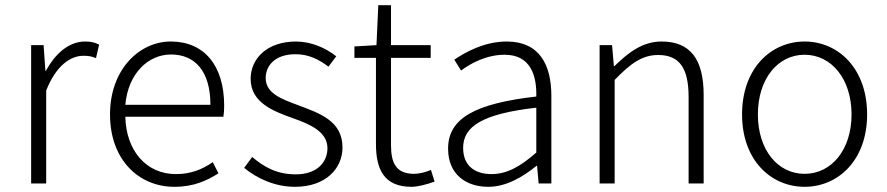

<svg xmlns="http://www.w3.org/2000/svg" viewBox="-20 -707 3418 740"><path d="M100 0H158V-358C197 -457 254 -492 301 -492C322 -492 332 -490 350 -483L362 -535C345 -544 329 -547 308 -547C246 -547 193 -501 157 -434H155L148 -533H100Z M652 13C729 13 779 -12 822 -39L800 -82C760 -54 715 -36 658 -36C543 -36 466 -127 463 -257H841C843 -270 844 -284 844 -299C844 -455 767 -547 638 -547C517 -547 404 -439 404 -266C404 -91 515 13 652 13ZM463 -303C474 -425 552 -497 639 -497C732 -497 791 -432 791 -303Z M1117 13C1235 13 1300 -57 1300 -139C1300 -242 1210 -271 1128 -302C1066 -325 1004 -347 1004 -406C1004 -454 1040 -498 1119 -498C1171 -498 1210 -477 1246 -450L1276 -490C1236 -522 1179 -547 1121 -547C1009 -547 946 -481 946 -403C946 -311 1034 -278 1113 -250C1175 -228 1242 -199 1242 -136C1242 -81 1201 -35 1120 -35C1047 -35 998 -63 952 -102L921 -60C969 -20 1039 13 1117 13Z M1566 13C1590 13 1624 4 1655 -7L1641 -52C1622 -44 1596 -37 1576 -37C1505 -37 1487 -81 1487 -148V-484H1640V-533H1487V-687H1438L1431 -533L1346 -528V-484H1429V-152C1429 -53 1461 13 1566 13Z M1862 13C1930 13 1994 -24 2048 -68H2050L2056 0H2105V-338C2105 -456 2060 -547 1933 -547C1846 -547 1772 -505 1731 -477L1757 -435C1794 -463 1855 -496 1925 -496C2026 -496 2049 -414 2047 -335C1812 -308 1707 -252 1707 -134C1707 -35 1776 13 1862 13ZM1874 -36C1815 -36 1765 -64 1765 -137C1765 -219 1837 -268 2047 -292V-119C1984 -64 1933 -36 1874 -36Z M2291 0H2349V-399C2411 -463 2455 -495 2517 -495C2599 -495 2634 -444 2634 -333V0H2692V-341C2692 -478 2641 -547 2530 -547C2457 -547 2402 -505 2348 -452H2346L2339 -533H2291Z M3081 13C3210 13 3322 -89 3322 -266C3322 -444 3210 -547 3081 -547C2952 -547 2840 -444 2840 -266C2840 -89 2952 13 3081 13ZM3081 -37C2977 -37 2901 -130 2901 -266C2901 -402 2977 -496 3081 -496C3185 -496 3262 -402 3262 -266C3262 -130 3185 -37 3081 -37Z"/></svg>

Font: Noto Sans T Chinese Light
Style: Regular
Weight: 300
Designer: Ryoko NISHIZUKA (kana & ideographs); Paul D. Hunt (Latin, Greek & Cyrillic); Wenlong ZHANG (bopomofo); Sandoll Communica
Foundry: Adobe Systems Incorporated
Version: Version 1.000;PS 1;hotconv 1.0.78;makeotf.lib2.5.61930